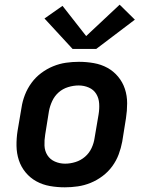

<svg xmlns="http://www.w3.org/2000/svg" viewBox="-20 -792 640 820"><path d="M257 8Q224 8 193 2.5Q162 -3 135.5 -17.5Q109 -32 89.5 -55.5Q70 -79 60.5 -108Q51 -137 50.5 -169Q50 -201 55 -233L72 -333Q76 -360 86.5 -387Q97 -414 114.5 -438Q132 -462 156 -480Q180 -498 207 -509Q234 -520 261.5 -524Q289 -528 317 -528Q349 -528 380.5 -522.5Q412 -517 438.5 -502.5Q465 -488 484.5 -464.5Q504 -441 513.5 -412Q523 -383 523 -351Q523 -319 518 -287L502 -187Q497 -160 487 -133Q477 -106 459.5 -82Q442 -58 418 -40Q394 -22 367 -11Q340 0 312 4Q284 8 257 8ZM258 -93Q280 -93 302.5 -100Q325 -107 343 -122.5Q361 -138 371 -159.5Q381 -181 384 -203L401 -303Q405 -327 403.5 -350Q402 -373 391 -391Q380 -409 359.5 -418Q339 -427 316 -427Q294 -427 271 -420Q248 -413 230.5 -397.5Q213 -382 203 -360.5Q193 -339 189 -317L173 -217Q169 -193 170 -170Q171 -147 182.5 -129Q194 -111 214.5 -102Q235 -93 258 -93ZM290 -583 170 -713 247 -767 348 -638 491 -772 556 -708 391 -583Z"/></svg>

Font: Iosevka SS04 Extended
Style: Bold Italic
Weight: 700
Width: 7
Italic angle: -9°
Monospace: yes
Designer: Belleve Invis
Foundry: Belleve Invis
Version: Version 19.0.0; ttfautohint (v1.8.4)